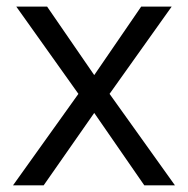

<svg xmlns="http://www.w3.org/2000/svg" viewBox="-20 -555 564 575"><path d="M214.8 -273.9 28.8 -535.2H121.1L262.2 -330.1L402.8 -535.2H494.1L308.1 -273.9L503.9 0H412.1L262.2 -216.8L110.8 0H19Z"/></svg>

Font: f02100778
Style: Regular
Weight: 400
Foundry: Ascender Corporation
Version: Version 1.10